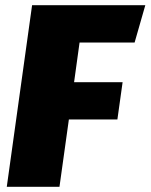

<svg xmlns="http://www.w3.org/2000/svg" viewBox="-20 -716 577 736"><path d="M496 -553H285L264 -401H450L430 -258H244L208 0H6L103 -696H537Z"/></svg>

Font: FiraGO Heavy
Style: Italic
Weight: 900
Italic angle: -8°
Designer: bBox Type GmbH
Foundry: bBox Type GmbH
Version: Version 1.001